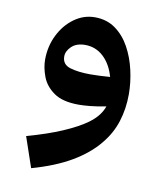

<svg xmlns="http://www.w3.org/2000/svg" viewBox="-68 -362 553 661"><g transform="rotate(10 209.0 -32.0)"><path d="M85 242.7 48.8 136.7Q121.1 116.7 171.9 94.7Q222.7 72.8 253.9 50.3Q273.9 35.6 285.9 20Q297.9 4.4 303.2 -11.7Q270 -5.4 247.3 -3.2Q224.6 -1 208 -1Q151.4 -1 120.8 -22.7Q90.3 -44.4 78.9 -75.2Q67.4 -106 67.4 -133.3Q67.4 -180.2 86.9 -219.7Q106.4 -259.3 139.4 -283.2Q172.4 -307.1 211.4 -307.1Q252.9 -307.1 283.2 -285.4Q313.5 -263.7 333.3 -227.8Q353 -191.9 362.5 -149.4Q372.1 -106.9 372.1 -65.9Q372.1 -15.6 357.9 29.3Q343.8 74.2 312 112.3Q278.3 153.8 222.4 186.8Q166.5 219.7 85 242.7ZM130.4 -156.2Q130.4 -127.9 158.7 -119.4Q187 -110.8 230 -110.8Q244.6 -110.8 261.7 -111.6Q278.8 -112.3 298.3 -113.8Q286.1 -157.2 259 -182.4Q231.9 -207.5 194.8 -207.5Q164.6 -207.5 147.5 -191.2Q130.4 -174.8 130.4 -156.2Z"/></g></svg>

Font: Markazi Text
Style: Bold
Weight: 700
Designer: Borna Izadpanah (Arabic designer), Fiona Ross (Arabic design director) and Florian Runge (Latin designer)
Foundry: Borna Izadpanah and Florian Runge
Version: Version 1.001; ttfautohint (v1.8.3)